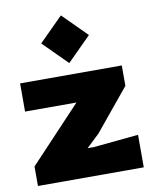

<svg xmlns="http://www.w3.org/2000/svg" viewBox="-84 -808 696 872"><g transform="rotate(-10 264.0 -372.5)"><path d="M20 0V-90L258 -343H21V-473H490V-379L332 -187L272 -130H302L508 -150V0ZM257 -525 147 -635 257 -745 367 -635Z"/></g></svg>

Font: Rowdies
Style: Regular
Weight: 400
Designer: Jaikishan Patel
Version: Version 1.000; ttfautohint (v1.8.3)